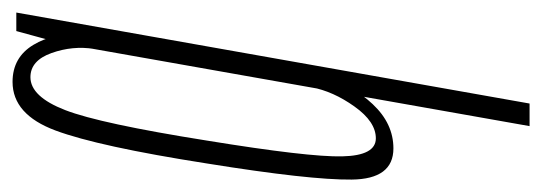

<svg xmlns="http://www.w3.org/2000/svg" viewBox="-301 -345 864 306"><g transform="rotate(-90 131.0 -192.0)"><path d="M83 220H119L264 -598H234.5L215.5 -528.5ZM47.5 3Q87 3 118 -30Q149 -63 156.5 -101.5L145 -128Q138.5 -93 114.2 -59Q90 -25 63.5 -25Q36 -25 34.8 -78.5Q33.5 -132 60 -294.5Q87 -464.5 108.5 -520Q130 -575.5 161 -575.5Q187.5 -575.5 199.5 -541.8Q211.5 -508 206 -474L225.5 -499Q232.5 -537.5 212.5 -570.8Q192.5 -604 153.5 -604Q101.5 -604 76 -535.5Q50.5 -467 23.5 -294.5Q-3 -130 -2.2 -63.5Q-1.5 3 47.5 3Z"/></g></svg>

Font: Anybody ExtraCondensed ExtraLight
Style: Italic
Weight: 250
Width: 2
Italic angle: -10°
Version: Version 1.113;gftools[0.9.25]